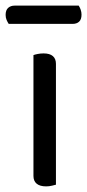

<svg xmlns="http://www.w3.org/2000/svg" viewBox="-39 -655 310 683"><path d="M80 -343H160V2Q156 3 146 5.5Q136 8 125 8Q103 8 91.5 -1.5Q80 -11 80 -29ZM160 -292H80V-459Q85 -461 95 -463Q105 -465 116 -465Q138 -465 149 -455.5Q160 -446 160 -428ZM219 -570H-8Q-12 -576 -15.5 -584Q-19 -592 -19 -602Q-19 -619 -10 -627Q-1 -635 13 -635H241Q245 -629 248 -620.5Q251 -612 251 -603Q251 -586 242.5 -578Q234 -570 219 -570Z"/></svg>

Font: Baloo Bhaina 2
Style: Regular
Weight: 400
Designer: Yesha Goshar, Manish Minz, Shuchita Grover and Ek Type
Foundry: Ek Type
Version: Version 1.700